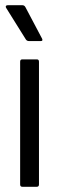

<svg xmlns="http://www.w3.org/2000/svg" viewBox="-20 -714 227 734"><path d="M65 0Q57 0 57 -9V-478Q57 -487 65 -487H121Q129 -487 129 -478V-9Q129 0 121 0ZM91 -557Q83 -557 79 -563L4 -683Q1 -687 2.5 -690.5Q4 -694 9 -694H66Q73 -694 77 -687L141 -566Q145 -557 136 -557Z"/></svg>

Font: Sofia Sans Cond
Style: Regular
Weight: 400
Width: 3
Designer: Botio Nikoltchev, Ani Petrova
Foundry: lettersoup
Version: Version 4.100; ttfautohint (v1.8.3)